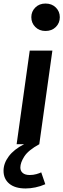

<svg xmlns="http://www.w3.org/2000/svg" viewBox="-63 -815 358 1085"><path d="M159 0Q97 34 74.5 69Q52 104 52 132Q52 151 65.5 162.5Q79 174 105 174Q125 174 142.5 169Q160 164 170 159L193 226Q166 238 137 244Q108 250 82 250Q22 250 -10.5 223Q-43 196 -43 150Q-43 108 -13.5 68.5Q16 29 73 0H31L105 -529H233ZM194 -640Q159 -640 136.5 -662.5Q114 -685 114 -718Q114 -750 136.5 -772.5Q159 -795 194 -795Q230 -795 252.5 -772.5Q275 -750 275 -718Q275 -685 252.5 -662.5Q230 -640 194 -640Z"/></svg>

Font: Xgbmvzvtohvqztyvzapvmeyoton
Style: Regular
Weight: 500
Italic angle: -8°
Designer: Carrois Corporate & Edenspiekermann
Foundry: Carrois Corporate GbR & Edenspiekermann AG
Version: Version 2.001